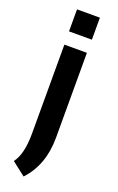

<svg xmlns="http://www.w3.org/2000/svg" viewBox="-177 -745 631 1025"><g transform="rotate(20 138.0 -232.0)"><path d="M30 176Q71 123 71 6V-500H199V-18Q199 138 107 236ZM200 -575H70V-700H200Z"/></g></svg>

Font: Gudea
Style: Bold
Weight: 700
Designer: Agustina Mingote
Foundry: Agustina Mingote
Version: Version 1.002